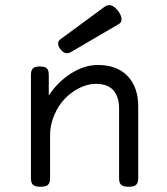

<svg xmlns="http://www.w3.org/2000/svg" viewBox="-20 -711 640 736"><path d="M167 -344.7V-424.3Q167 -441.4 159.7 -448.7Q152.3 -456.1 133.3 -456.1H132.3Q113.3 -456.1 106 -448.7Q98.6 -441.4 98.6 -424.3V-26.9Q98.6 -9.8 106.7 -2.4Q114.7 4.9 134.8 4.9H135.7Q155.8 4.9 163.8 -2.4Q171.9 -9.8 171.9 -26.9V-191.4Q171.9 -231.9 187.7 -269.3Q203.6 -306.6 228.5 -332.5Q253.4 -358.4 284.9 -374Q316.4 -389.6 347.7 -389.6Q393.1 -389.6 414.8 -364.5Q436.5 -339.4 436.5 -295.4V-26.9Q436.5 -9.8 444.6 -2.4Q452.6 4.9 472.7 4.9H473.6Q493.7 4.9 501.7 -2.4Q509.8 -9.8 509.8 -26.9V-302.7Q509.8 -377 469.2 -419.4Q428.7 -461.9 355 -461.9Q302.7 -461.9 251.5 -429Q200.2 -396 167 -344.7ZM210.4 -559.6Q201.7 -552.2 202.9 -541.5Q204.1 -530.8 214.4 -519Q231.4 -499.5 252.4 -511.7L435.1 -618.7Q442.4 -622.6 444.8 -629.6Q447.3 -636.7 444.1 -647.7Q440.9 -658.7 431.2 -670.9Q405.3 -703.1 380.4 -684.6Z"/></svg>

Font: Courier Prime Code
Style: Regular
Weight: 400
Designer: Alan Dague-Greene
Foundry: Quote-Unquote Apps
Version: Version 3.18